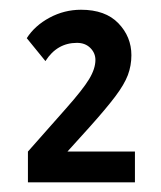

<svg xmlns="http://www.w3.org/2000/svg" viewBox="-20 -732 333 396"><path d="M37.6 -356V-419.4L116.2 -508.3Q150.9 -547.4 163.8 -568.8Q176.8 -590.3 176.8 -608.4Q176.8 -622.6 166.3 -633.1Q155.8 -643.6 138.7 -643.6Q97.7 -643.6 73.7 -606L35.2 -653.3Q51.8 -679.2 82.3 -695.6Q112.8 -711.9 147 -711.9Q197.3 -711.9 224.1 -684.1Q251 -656.2 251 -618.2Q251 -596.7 243.7 -577.1Q236.3 -557.6 217.5 -532.7Q198.7 -507.8 164.1 -469.2L119.1 -419.4H258.3V-356Z"/></svg>

Font: Kay Pho Du
Style: Bold
Weight: 700
Designer: Victor Gaultney, Khu Oo Reh
Foundry: SIL International
Version: Version 3.000